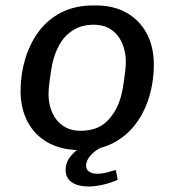

<svg xmlns="http://www.w3.org/2000/svg" viewBox="-20 -541 640 705"><path d="M273.2 10Q205 10 156.1 -17.4Q107.2 -44.8 81.4 -93.8Q55.5 -142.8 55.5 -207Q55.5 -265.5 71.6 -321.4Q87.8 -377.2 120.2 -422.5Q152.8 -467.8 203.6 -494.4Q254.5 -521 323 -521H331.5Q398.5 -521 445.9 -493.5Q493.2 -466 519 -417.5Q544.8 -369 544.8 -304Q544.8 -241 527.5 -184.4Q510.2 -127.8 476.8 -84Q443.2 -40.2 394.2 -15.1Q345.2 10 281 10ZM276.5 -60.8Q340 -60.8 376.2 -99.1Q412.5 -137.5 426 -194.2Q431 -215.2 434.2 -237.5Q437.5 -259.8 439.8 -279.6Q442 -299.5 442 -313.8Q442 -350.2 428.9 -381.5Q415.8 -412.8 389.5 -431.5Q363.2 -450.2 323.8 -450.2Q279.5 -450.2 247.9 -429.9Q216.2 -409.5 197.4 -375.5Q178.5 -341.5 170.8 -300Q165.2 -268 161.8 -241.1Q158.2 -214.2 158.2 -195.2Q158.2 -158 171.8 -127.6Q185.2 -97.2 211.6 -79Q238 -60.8 276.5 -60.8ZM304.5 143.8Q266.8 143.8 243.9 128.4Q221 113 221 82.5Q221 55 239 33.2Q257 11.5 276 0H352.2Q328 12.2 312 30.4Q296 48.5 296 67.5Q296 81.2 307.1 89.1Q318.2 97 336 97Q354 97 371.5 92.5Q389 88 405 83L412.2 119Q386 131 357.4 137.4Q328.8 143.8 304.5 143.8Z"/></svg>

Font: Chivo Mono Medium
Style: Italic
Weight: 500
Italic angle: -8.05°
Monospace: yes
Designer: Hector Gatti
Foundry: Omnibus-Type
Version: Version 1.008